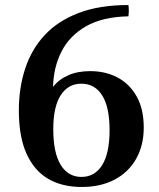

<svg xmlns="http://www.w3.org/2000/svg" viewBox="-20 -729 633 764"><path d="M55 -290Q55 -379 80 -455.5Q105 -532 157 -588.5Q209 -645 292 -677Q375 -709 491 -709Q494 -687 491 -664Q388 -662 322.5 -624.5Q257 -587 225 -524.5Q193 -462 191 -383Q214 -413 251.5 -429.5Q289 -446 339 -446Q400 -446 448 -420.5Q496 -395 524 -345Q552 -295 552 -221Q552 -151 522 -97.5Q492 -44 436.5 -14.5Q381 15 305 15Q227 15 171.5 -17.5Q116 -50 85.5 -117.5Q55 -185 55 -290ZM192 -215Q192 -121 221.5 -73Q251 -25 304 -25Q357 -25 386.5 -72Q416 -119 416 -211Q416 -303 386.5 -349.5Q357 -396 304 -396Q251 -396 221.5 -350Q192 -304 192 -215Z"/></svg>

Font: Poltawski Nowy Medium
Style: Regular
Weight: 500
Version: Version 1.001;gftools[0.9.25]